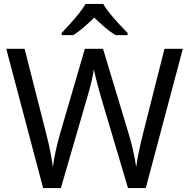

<svg xmlns="http://www.w3.org/2000/svg" viewBox="-20 -964 970 984"><path d="M917 -714 727 0H636L497 -468Q489 -497 481 -526Q473 -555 468 -577.5Q463 -600 461 -609Q460 -596 450.5 -553.5Q441 -511 427 -465L292 0H201L12 -714H106L217 -278Q229 -232 237.5 -189Q246 -146 251 -108Q256 -147 266 -193Q276 -239 289 -283L415 -714H508L639 -280Q653 -234 663 -188.5Q673 -143 678 -108Q683 -145 692 -188.5Q701 -232 713 -279L823 -714ZM509 -944Q521 -922 543.5 -894.5Q566 -867 590.5 -840.5Q615 -814 634 -795V-784H572Q546 -800 518 -823.5Q490 -847 463 -874Q436 -847 409 -824Q382 -801 356 -784H296V-795Q315 -815 338.5 -841Q362 -867 384 -894.5Q406 -922 419 -944Z"/></svg>

Font: Noto Sans PhagsPa
Style: Regular
Weight: 400
Designer: Monotype Design Team
Foundry: Monotype Imaging Inc.
Version: Version 2.004; ttfautohint (v1.8.4.7-5d5b)